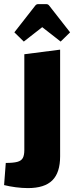

<svg xmlns="http://www.w3.org/2000/svg" viewBox="-60 -746 375 944"><path d="M77.4 178.8Q49.3 178.8 17.6 174.7Q-14 170.5 -39.9 164L-31.6 55.1Q5.4 55.1 25.1 49.8Q44.8 44.6 52.2 30.8Q59.6 17 59.6 -8.2V-479.3L235.6 -501.9V22.8Q235.6 102.8 197.2 140.8Q158.9 178.8 77.4 178.8ZM57 -541.6 10.6 -587 112.6 -717.4Q118.4 -725.7 127.2 -725.7H168Q177 -725.7 182.6 -717.4L284.6 -587L238.2 -541.6L147.6 -612.4Z"/></svg>

Font: Changa
Style: Regular
Weight: 400
Designer: Eduardo Rodriguez Tunni
Foundry: Eduardo Rodriguez Tunni
Version: Version 3.003